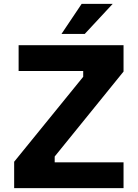

<svg xmlns="http://www.w3.org/2000/svg" viewBox="-20 -970 709 990"><path d="M297 -795 401 -950H561L417 -795ZM53 0V-136L409 -574V-604H76V-737H617V-601L262 -163V-133H617V0Z"/></svg>

Font: Tomorrow SemiBold
Style: Regular
Weight: 600
Designer: Tony de Marco, Monica Rizzolli
Foundry: Just in Type
Version: Version 2.002